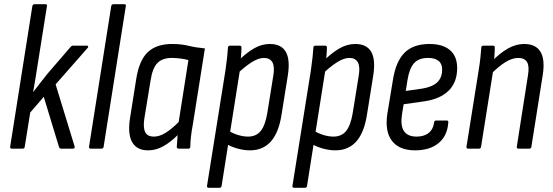

<svg xmlns="http://www.w3.org/2000/svg" viewBox="-20 -703 2617 908"><path d="M36 0Q27 0 28 -9L133 -674Q135 -683 143 -683H195Q204 -683 202 -674L155 -378Q151 -352 146.5 -325Q142 -298 137 -269H138Q155 -291 172 -313Q189 -335 206 -356L313 -480Q318 -487 325 -487H391Q396 -487 397 -484Q398 -481 395 -477L243 -304L333 -10Q334 -6 332 -3Q330 0 325 0H269Q262 0 259 -8L187 -245L123 -171L97 -9Q96 0 87 0Z M409 0Q400 0 401 -9L506 -674Q508 -683 516 -683H568Q577 -683 575 -674L470 -9Q469 0 460 0Z M680 8Q627 8 605 -31Q583 -70 595 -145L624 -328Q638 -418 679 -456.5Q720 -495 794 -495Q837 -495 871.5 -486.5Q906 -478 949 -474L893 -121Q886 -83 883 -56Q880 -29 880 -9Q880 0 870 0H825Q816 0 816 -9Q817 -22 818 -36Q819 -50 820 -64Q787 -31 752.5 -11.5Q718 8 680 8ZM708 -57Q734 -57 762.5 -74.5Q791 -92 825 -126L871 -419Q853 -424 831.5 -426.5Q810 -429 792 -429Q748 -429 724.5 -405Q701 -381 692 -322L663 -145Q656 -102 666 -79.5Q676 -57 708 -57Z M1162 8Q1134 8 1103 -0.5Q1072 -9 1050 -23L1059 -86Q1079 -73 1104.5 -65Q1130 -57 1153 -57Q1191 -57 1212.5 -83Q1234 -109 1244 -168L1272 -342Q1280 -387 1268.5 -408Q1257 -429 1228 -429Q1202 -429 1169 -408Q1136 -387 1097 -349L1105 -414Q1146 -454 1182 -474.5Q1218 -495 1256 -495Q1310 -495 1331.5 -458Q1353 -421 1341 -345L1312 -164Q1299 -77 1261.5 -34.5Q1224 8 1162 8ZM967 185Q958 185 959 176L1046 -369Q1051 -404 1054 -431Q1057 -458 1058 -477Q1058 -487 1068 -487H1114Q1122 -487 1122 -478Q1122 -460 1119.5 -434Q1117 -408 1115 -395V-374L1028 176Q1027 185 1018 185Z M1566 8Q1538 8 1507 -0.5Q1476 -9 1454 -23L1463 -86Q1483 -73 1508.5 -65Q1534 -57 1557 -57Q1595 -57 1616.5 -83Q1638 -109 1648 -168L1676 -342Q1684 -387 1672.5 -408Q1661 -429 1632 -429Q1606 -429 1573 -408Q1540 -387 1501 -349L1509 -414Q1550 -454 1586 -474.5Q1622 -495 1660 -495Q1714 -495 1735.5 -458Q1757 -421 1745 -345L1716 -164Q1703 -77 1665.5 -34.5Q1628 8 1566 8ZM1371 185Q1362 185 1363 176L1450 -369Q1455 -404 1458 -431Q1461 -458 1462 -477Q1462 -487 1472 -487H1518Q1526 -487 1526 -478Q1526 -460 1523.5 -434Q1521 -408 1519 -395V-374L1432 176Q1431 185 1422 185Z M1943 8Q1868 8 1833.5 -37Q1799 -82 1812 -166L1838 -324Q1852 -413 1893.5 -454Q1935 -495 2011 -495Q2074 -495 2108 -466Q2142 -437 2142 -381Q2142 -314 2102 -274.5Q2062 -235 1988 -224L1889 -210L1881 -162Q1873 -109 1890.5 -83Q1908 -57 1950 -57Q1986 -57 2007.5 -74.5Q2029 -92 2033 -124Q2034 -133 2042 -133H2092Q2102 -133 2100 -124Q2096 -61 2054.5 -26.5Q2013 8 1943 8ZM1899 -273 1977 -284Q2025 -292 2048 -314Q2071 -336 2071 -374Q2071 -402 2053.5 -415.5Q2036 -429 2004 -429Q1961 -429 1938.5 -404.5Q1916 -380 1907 -324Z M2432 0Q2423 0 2424 -9L2477 -348Q2484 -390 2472.5 -409.5Q2461 -429 2431 -429Q2403 -429 2371.5 -410Q2340 -391 2299 -350L2305 -412Q2343 -451 2381 -473Q2419 -495 2459 -495Q2513 -495 2535.5 -459Q2558 -423 2547 -350L2493 -9Q2492 0 2483 0ZM2194 0Q2185 0 2186 -9L2243 -366Q2249 -402 2252 -431.5Q2255 -461 2256 -477Q2256 -487 2266 -487H2312Q2320 -487 2320 -478Q2320 -459 2317.5 -430.5Q2315 -402 2312 -385L2313 -374L2255 -9Q2254 0 2245 0Z"/></svg>

Font: Sofia Sans Condensed
Style: Italic
Weight: 400
Italic angle: -9°
Designer: Botio Nikoltchev, Ani Petrova
Foundry: lettersoup
Version: Version 4.101